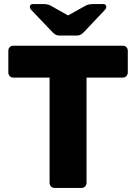

<svg xmlns="http://www.w3.org/2000/svg" viewBox="-20 -925 670 945"><path d="M249 0Q238 0 231 -7.5Q224 -15 224 -25V-543H46Q35 -543 28 -550.5Q21 -558 21 -568V-675Q21 -686 28 -693Q35 -700 46 -700H584Q595 -700 602 -693Q609 -686 609 -675V-568Q609 -558 602 -550.5Q595 -543 584 -543H406V-25Q406 -15 399 -7.5Q392 0 381 0ZM273 -750Q263 -750 255.5 -753.5Q248 -757 238 -767L135 -875Q127 -883 127 -891Q127 -905 143 -905H193Q202 -905 211 -903.5Q220 -902 228 -898L315 -849L403 -898Q411 -902 420 -903.5Q429 -905 437 -905H488Q503 -905 503 -891Q503 -883 495 -875L393 -767Q383 -757 375.5 -753.5Q368 -750 358 -750Z"/></svg>

Font: Rubik
Style: Bold
Weight: 700
Designer: Hubert and Fischer
Foundry: Hubert and Fischer
Version: Version 2.300;gftools[0.9.30]